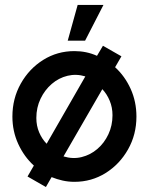

<svg xmlns="http://www.w3.org/2000/svg" viewBox="-20 -720 600 774"><path d="M165 34 91 -8.5 116.5 -52.5Q77 -88.5 53.5 -139.8Q30 -191 30 -250Q30 -323 63.8 -383Q97.5 -443 154.2 -478.5Q211 -514 280 -514Q329 -514 371 -495L395 -535.5L469.5 -493L444 -449Q483.5 -413 506.8 -361.5Q530 -310 530 -250Q530 -177.5 496.2 -117.8Q462.5 -58 405.8 -22.5Q349 13 280 13Q255.5 13 232.2 7.8Q209 2.5 188 -6ZM168 -140.5 324 -412Q287.5 -423 252.2 -414.5Q217 -406 188.8 -381.8Q160.5 -357.5 143.5 -322Q126.5 -286.5 126.5 -244.5Q126.5 -213 137.8 -186.5Q149 -160 168 -140.5ZM236 -89.5Q274 -78 309.2 -86.8Q344.5 -95.5 372.5 -119.5Q400.5 -143.5 417 -178.8Q433.5 -214 433.5 -255.5Q433.5 -287 422.2 -314Q411 -341 392.5 -360.5ZM253 -556 293 -700H397L323 -556Z"/></svg>

Font: Urbanist SemiBold
Style: Regular
Weight: 600
Designer: Corey Hu
Foundry: Corey Hu
Version: Version 1.321; ttfautohint (v1.8.4.7-5d5b)